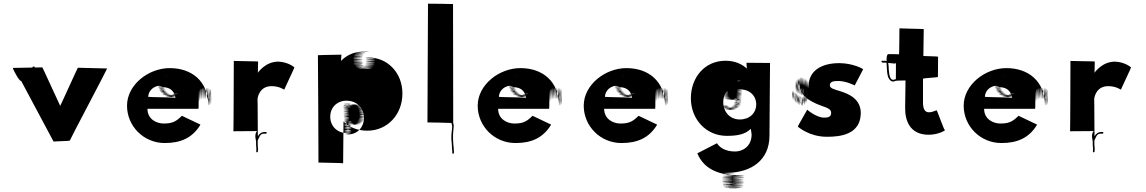

<svg xmlns="http://www.w3.org/2000/svg" viewBox="-20 -834 6225 1043"><path d="M210 -468C209 -467 50 -466 50 -465V-462C54 -453 87 -384 98 -395C115 -410 128 -429 143 -446C147 -451 174 -463 168 -471C164 -476 158 -471 156 -468C150 -461 142 -459 136 -452C121 -437 109 -418 94 -403C93 -406 89 -410 87 -413C82 -426 75 -434 68 -445L271 -65C270 -66 360 -68 359 -70C358 -72 563 -460 562 -462L403 -466C402 -467 308 -258 307 -259C306 -259 211 -469 210 -468Z M1059 -270C1059 -406 1059 -268 1059 -274C1059 -410 1059 -271 1059 -277C1059 -412 1060 -275 1060 -280C1060 -416 1060 -276 1061 -282C1061 -418 1062 -279 1063 -286C1064 -422 1065 -284 1066 -290C1068 -426 1069 -287 1070 -293C1072 -429 1074 -289 1075 -295C1076 -431 1076 -290 1077 -296C1078 -431 1080 -291 1081 -297C1082 -432 1083 -293 1085 -298C1087 -433 1089 -293 1091 -298C1093 -433 1095 -293 1098 -298C1100 -433 1103 -292 1106 -297C1108 -432 1110 -291 1113 -296C1115 -431 1117 -290 1119 -294C1121 -428 1123 -286 1124 -290C1125 -424 1126 -283 1127 -287C1128 -421 1128 -278 1128 -282C1128 -416 1128 -277 1128 -277C1128 -410 1127 -268 1127 -272C1126 -405 1127 -263 1126 -267C1126 -401 1124 -261 1123 -265C1122 -399 1121 -257 1119 -262C1117 -396 1116 -256 1115 -261C1114 -396 1113 -255 1112 -260C1111 -395 1020 -464 902 -464C786 -464 670 -373 670 -260C670 -148 761 -57 875 -57C961 -57 1025 -84 1069 -157C1067 -157 970 -205 968 -205C934 -171 913 -163 868 -163C834 -163 781 -184 781 -243H1058C1059 -249 1059 -258 1059 -264ZM785 -308C787 -343 815 -370 861 -370C903 -370 821 -369 868 -369C909 -369 825 -369 873 -369H879C920 -369 838 -369 886 -369H905C946 -369 863 -369 910 -369C951 -369 868 -370 915 -370C955 -370 872 -371 920 -372C961 -373 878 -373 926 -375C967 -377 884 -379 931 -381C971 -383 888 -385 934 -387C974 -389 889 -391 935 -394C974 -397 889 -400 934 -402C973 -404 887 -406 932 -408C970 -410 884 -413 928 -415C965 -417 878 -417 921 -419C957 -421 870 -422 912 -423C948 -424 861 -424 904 -424C940 -424 853 -424 896 -424C896 -424 846 -425 889 -425C889 -425 838 -424 882 -424C919 -424 833 -424 877 -424C914 -424 828 -423 872 -423C910 -422 824 -422 868 -421C906 -420 819 -419 863 -418C900 -417 814 -416 858 -414C895 -412 809 -411 853 -409C891 -407 805 -406 850 -404C888 -402 803 -401 848 -400C887 -399 801 -397 847 -396C886 -395 801 -392 847 -392C886 -392 801 -389 847 -389C886 -389 801 -385 847 -385C886 -385 801 -382 847 -382C886 -382 801 -379 847 -377C886 -375 802 -374 848 -372C888 -370 804 -369 850 -367C889 -366 805 -365 851 -363C890 -361 806 -359 853 -357C893 -355 808 -351 855 -351C894 -351 812 -347 858 -347C898 -347 813 -344 860 -342C900 -340 817 -339 863 -338C903 -337 819 -335 866 -333C906 -331 823 -329 870 -329C909 -329 826 -326 872 -326C912 -326 829 -323 876 -322C916 -321 832 -319 880 -318C921 -317 838 -315 886 -315C925 -315 845 -313 891 -313C932 -313 848 -311 895 -310C936 -309 854 -308 902 -308C943 -308 861 -308 908 -308C948 -308 865 -307 912 -307H916C957 -307 874 -308 921 -308C962 -308 879 -309 928 -311C970 -313 888 -314 935 -315C975 -316 892 -318 939 -318C978 -318 894 -320 940 -320C980 -320 896 -322 942 -323C981 -324 895 -325 940 -326C978 -327 892 -328 937 -328C975 -328 889 -326 934 -326C973 -326 886 -325 932 -325C970 -325 884 -323 929 -322C967 -321 881 -320 924 -319C961 -317 874 -316 919 -316C957 -316 871 -316 916 -316H913C952 -316 863 -317 909 -317C947 -317 860 -317 903 -317C940 -317 854 -317 899 -318C937 -319 851 -319 895 -320C933 -321 846 -322 890 -323C928 -324 841 -325 885 -326C923 -327 837 -327 882 -328C920 -329 834 -332 879 -332C918 -332 830 -335 876 -335C914 -335 828 -337 873 -338C911 -340 826 -341 871 -342C910 -343 823 -344 868 -346C906 -348 821 -350 866 -351C904 -353 818 -353 863 -355C901 -357 816 -358 861 -360C900 -362 927 -342 933 -303C932 -305 786 -306 785 -308Z M1413 -108H1418H1424H1425C1431 -109 1430 -118 1424 -117H1423H1419C1400 -117 1388 -107 1381 -94C1380 -92 1380 -293 1379 -292C1378 -300 1387 -366 1455 -366C1499 -366 1524 -346 1524 -347C1524 -349 1579 -464 1579 -467C1579 -470 1545 -496 1496 -499C1421 -502 1379 -436 1380 -438C1381 -440 1380 -441 1381 -442L1382 -500C1383 -501 1250 -502 1250 -503C1250 -503 1249 -120 1248 -121L1378 -122C1371 -121 1367 -104 1367 -95C1367 -84 1370 -75 1371 -66V-60V-48C1371 -43 1372 -39 1372 -34C1372 -30 1373 -26 1373 -23C1373 -21 1372 -18 1372 -16V-11C1372 -9 1374 -6 1376 -6C1378 -6 1381 -9 1381 -11V-15C1381 -18 1382 -21 1382 -24C1382 -27 1381 -31 1381 -34C1381 -39 1380 -43 1380 -48V-60V-67V-71C1388 -84 1391 -108 1413 -108Z M2166 -325C2167 -435 2088 -524 1976 -522C1924 -520 2089 -518 1977 -516C1925 -514 2090 -514 1978 -513C1925 -512 2090 -510 1978 -509C1925 -508 2090 -507 1978 -506C1925 -505 2091 -504 1978 -501C1925 -498 2090 -496 1977 -495C1924 -494 2089 -493 1976 -492C1923 -491 2088 -489 1975 -488C1922 -487 2088 -487 1975 -485C1922 -483 2086 -482 1973 -480C1920 -479 2084 -478 1970 -476C1916 -474 2081 -472 1967 -471C1914 -470 2077 -469 1964 -468C1911 -467 2075 -467 1962 -466C1909 -465 2073 -464 1959 -463C1905 -462 2070 -462 1956 -461C1903 -460 2067 -460 1953 -460C1899 -460 2063 -459 1949 -459C1895 -459 2059 -459 1946 -459C1893 -459 2057 -460 1943 -460C1889 -460 2053 -461 1939 -461C1885 -461 2050 -462 1936 -462C1882 -462 2047 -462 1933 -463C1879 -464 2043 -464 1929 -465C1876 -465 2040 -466 1927 -467C1874 -468 2038 -470 1925 -470C1872 -470 2035 -474 1922 -474C1869 -474 2033 -477 1919 -477C1866 -477 2030 -480 1917 -480C1864 -480 2029 -482 1916 -482C1862 -482 2025 -483 1911 -483C1858 -483 2024 -487 1911 -490C1858 -493 2023 -496 1910 -498C1857 -500 2023 -502 1910 -504C1857 -506 2023 -508 1910 -510C1857 -511 2022 -512 1909 -514C1856 -516 2022 -520 1909 -520C1856 -520 2022 -523 1909 -523C1857 -523 2023 -526 1911 -528C1859 -529 2024 -530 1912 -531C1860 -532 2025 -533 1913 -534C1861 -535 2026 -536 1914 -537C1862 -538 2028 -539 1916 -540C1865 -541 2030 -542 1919 -543C1868 -544 2034 -545 1923 -546C1871 -547 2038 -547 1927 -548C1876 -549 2042 -549 1931 -550C1879 -550 2046 -551 1934 -551C1883 -551 2049 -552 1938 -552C1887 -552 2053 -553 1942 -553C1889 -553 2059 -554 1946 -554C1894 -554 2060 -553 1949 -553C1898 -553 1854 -529 1827 -497L1831 -495C1833 -494 1834 -538 1835 -537C1835 -537 1706 -535 1707 -534C1708 -533 1710 48 1710 49C1711 50 1843 51 1844 53L1846 -174C1878 -142 1921 -125 1973 -124C2086 -123 2166 -214 2166 -325ZM1957 -195C1958 -141 1919 -103 1870 -104C1822 -105 1922 -107 1872 -107C1822 -107 1922 -109 1872 -109C1823 -109 1923 -112 1873 -114C1824 -116 1924 -118 1874 -120C1825 -122 1924 -125 1874 -128C1824 -131 1925 -133 1875 -136C1825 -139 1924 -142 1874 -145C1824 -147 1925 -150 1874 -153C1824 -156 1923 -158 1873 -160C1823 -163 1923 -165 1873 -167C1823 -169 1923 -174 1872 -174C1822 -174 1922 -177 1872 -177C1823 -177 1923 -177 1873 -177C1824 -176 1925 -175 1875 -174C1826 -173 1927 -172 1877 -171C1828 -170 1929 -168 1880 -167C1832 -165 1933 -164 1885 -163C1837 -162 1938 -162 1889 -161C1841 -161 1942 -160 1893 -159C1845 -159 1946 -158 1897 -158C1847 -158 1951 -157 1901 -157C1853 -157 1955 -156 1906 -156C1858 -156 1959 -156 1911 -156C1861 -156 1965 -157 1915 -157C1867 -157 1969 -159 1920 -159C1870 -159 1974 -162 1924 -162C1876 -162 1977 -163 1928 -164C1880 -165 1981 -167 1932 -168C1883 -169 1983 -171 1934 -172C1885 -173 1987 -174 1938 -176C1890 -178 1990 -180 1941 -182C1892 -184 1993 -186 1943 -188C1894 -190 1995 -191 1945 -192C1896 -193 1995 -195 1945 -196C1896 -197 1996 -197 1946 -198C1897 -199 1997 -202 1947 -205C1898 -208 1997 -211 1947 -212C1897 -213 1997 -214 1947 -215C1897 -216 1997 -218 1947 -219C1897 -220 1997 -222 1946 -224C1896 -226 1996 -230 1945 -230C1895 -230 1993 -235 1943 -235C1893 -235 1993 -238 1942 -239C1892 -240 1992 -242 1941 -243C1891 -244 1990 -246 1939 -248C1888 -250 1987 -252 1936 -254C1885 -256 1984 -257 1932 -258C1881 -259 1980 -260 1928 -261C1877 -262 1974 -263 1922 -264C1871 -265 1969 -265 1917 -266C1865 -267 1963 -267 1911 -267C1859 -268 1957 -268 1905 -268C1854 -268 1952 -268 1900 -268C1849 -267 1948 -266 1896 -266C1845 -266 1943 -266 1892 -265C1841 -265 1939 -264 1887 -263C1836 -262 1934 -262 1883 -262C1832 -261 1931 -260 1879 -259C1828 -258 1926 -258 1874 -257C1823 -256 1921 -252 1869 -252C1819 -252 1918 -251 1868 -251C1818 -251 1918 -252 1868 -252C1818 -252 1918 -255 1868 -255C1819 -255 1919 -256 1869 -257C1820 -258 1920 -260 1870 -261C1821 -262 1921 -265 1871 -265C1821 -265 1921 -267 1871 -267C1822 -267 1921 -269 1870 -270C1820 -271 1919 -272 1867 -272C1816 -272 1915 -272 1864 -271C1813 -270 1912 -268 1862 -268C1812 -268 1912 -266 1862 -266C1812 -266 1911 -264 1861 -263C1811 -262 1911 -261 1860 -260C1810 -258 1909 -256 1859 -256C1809 -256 1909 -252 1859 -252C1809 -252 1909 -248 1859 -248C1810 -248 1910 -243 1860 -243C1810 -243 1910 -240 1860 -240C1810 -240 1910 -236 1860 -236C1811 -236 1910 -234 1860 -233C1811 -233 1910 -231 1860 -231C1809 -231 1909 -226 1860 -226C1810 -226 1910 -225 1860 -225C1811 -225 1910 -222 1860 -220C1811 -218 1911 -217 1861 -215C1812 -214 1911 -211 1861 -209C1812 -207 1911 -206 1861 -203C1812 -201 1912 -198 1862 -195C1813 -192 1913 -189 1863 -187C1814 -185 1913 -183 1863 -181C1814 -179 1913 -177 1863 -174C1813 -171 1914 -169 1864 -167C1815 -165 1914 -163 1864 -160C1815 -158 1915 -155 1865 -153C1816 -149 1915 -146 1865 -144C1816 -142 1916 -139 1866 -136C1816 -133 1915 -131 1865 -128C1815 -125 1915 -123 1865 -121C1815 -119 1914 -117 1864 -115C1814 -113 1914 -111 1864 -111C1814 -111 1774 -147 1774 -200C1774 -251 1812 -288 1864 -287C1919 -286 1956 -248 1957 -195Z M2435 -38C2435 -32 2435 -26 2436 -21C2436 -18 2437 -16 2437 -13V-9V-6V-3C2437 3 2446 2 2446 -4V-6V-10V-13C2446 -16 2445 -18 2445 -21V-26C2443 -43 2442 -59 2441 -77V-98C2441 -106 2442 -111 2442 -118L2443 -128C2444 -141 2447 -155 2442 -165L2441 -812C2440 -813 2306 -814 2305 -814C2304 -814 2303 -170 2302 -169C2302 -169 2433 -167 2433 -166C2433 -165 2432 -163 2433 -162C2441 -145 2432 -120 2432 -98V-77C2433 -63 2435 -51 2435 -38Z M2964 -270C2964 -406 2964 -268 2964 -274C2964 -410 2964 -271 2964 -277C2964 -412 2965 -275 2965 -280C2965 -416 2965 -276 2966 -282C2966 -418 2967 -279 2968 -286C2969 -422 2970 -284 2971 -290C2973 -426 2974 -287 2975 -293C2977 -429 2979 -289 2980 -295C2981 -431 2981 -290 2982 -296C2983 -431 2985 -291 2986 -297C2987 -432 2988 -293 2990 -298C2992 -433 2994 -293 2996 -298C2998 -433 3000 -293 3003 -298C3005 -433 3008 -292 3011 -297C3013 -432 3015 -291 3018 -296C3020 -431 3022 -290 3024 -294C3026 -428 3028 -286 3029 -290C3030 -424 3031 -283 3032 -287C3033 -421 3033 -278 3033 -282C3033 -416 3033 -277 3033 -277C3033 -410 3032 -268 3032 -272C3031 -405 3032 -263 3031 -267C3031 -401 3029 -261 3028 -265C3027 -399 3026 -257 3024 -262C3022 -396 3021 -256 3020 -261C3019 -396 3018 -255 3017 -260C3016 -395 2925 -464 2807 -464C2691 -464 2575 -373 2575 -260C2575 -148 2666 -57 2780 -57C2866 -57 2930 -84 2974 -157C2972 -157 2875 -205 2873 -205C2839 -171 2818 -163 2773 -163C2739 -163 2686 -184 2686 -243H2963C2964 -249 2964 -258 2964 -264ZM2690 -308C2692 -343 2720 -370 2766 -370C2808 -370 2726 -369 2773 -369C2814 -369 2730 -369 2778 -369H2784C2825 -369 2743 -369 2791 -369H2810C2851 -369 2768 -369 2815 -369C2856 -369 2773 -370 2820 -370C2860 -370 2777 -371 2825 -372C2866 -373 2783 -373 2831 -375C2872 -377 2789 -379 2836 -381C2876 -383 2793 -385 2839 -387C2879 -389 2794 -391 2840 -394C2879 -397 2794 -400 2839 -402C2878 -404 2792 -406 2837 -408C2875 -410 2789 -413 2833 -415C2870 -417 2783 -417 2826 -419C2862 -421 2775 -422 2817 -423C2853 -424 2766 -424 2809 -424C2845 -424 2758 -424 2801 -424C2801 -424 2751 -425 2794 -425C2794 -425 2743 -424 2787 -424C2824 -424 2738 -424 2782 -424C2819 -424 2733 -423 2777 -423C2815 -422 2729 -422 2773 -421C2811 -420 2724 -419 2768 -418C2805 -417 2719 -416 2763 -414C2800 -412 2714 -411 2758 -409C2796 -407 2710 -406 2755 -404C2793 -402 2708 -401 2753 -400C2792 -399 2706 -397 2752 -396C2791 -395 2706 -392 2752 -392C2791 -392 2706 -389 2752 -389C2791 -389 2706 -385 2752 -385C2791 -385 2706 -382 2752 -382C2791 -382 2706 -379 2752 -377C2791 -375 2707 -374 2753 -372C2793 -370 2709 -369 2755 -367C2794 -366 2710 -365 2756 -363C2795 -361 2711 -359 2758 -357C2798 -355 2713 -351 2760 -351C2799 -351 2717 -347 2763 -347C2803 -347 2718 -344 2765 -342C2805 -340 2722 -339 2768 -338C2808 -337 2724 -335 2771 -333C2811 -331 2728 -329 2775 -329C2814 -329 2731 -326 2777 -326C2817 -326 2734 -323 2781 -322C2821 -321 2737 -319 2785 -318C2826 -317 2743 -315 2791 -315C2830 -315 2750 -313 2796 -313C2837 -313 2753 -311 2800 -310C2841 -309 2759 -308 2807 -308C2848 -308 2766 -308 2813 -308C2853 -308 2770 -307 2817 -307H2821C2862 -307 2779 -308 2826 -308C2867 -308 2784 -309 2833 -311C2875 -313 2793 -314 2840 -315C2880 -316 2797 -318 2844 -318C2883 -318 2799 -320 2845 -320C2885 -320 2801 -322 2847 -323C2886 -324 2800 -325 2845 -326C2883 -327 2797 -328 2842 -328C2880 -328 2794 -326 2839 -326C2878 -326 2791 -325 2837 -325C2875 -325 2789 -323 2834 -322C2872 -321 2786 -320 2829 -319C2866 -317 2779 -316 2824 -316C2862 -316 2776 -316 2821 -316H2818C2857 -316 2768 -317 2814 -317C2852 -317 2765 -317 2808 -317C2845 -317 2759 -317 2804 -318C2842 -319 2756 -319 2800 -320C2838 -321 2751 -322 2795 -323C2833 -324 2746 -325 2790 -326C2828 -327 2742 -327 2787 -328C2825 -329 2739 -332 2784 -332C2823 -332 2735 -335 2781 -335C2819 -335 2733 -337 2778 -338C2816 -340 2731 -341 2776 -342C2815 -343 2728 -344 2773 -346C2811 -348 2726 -350 2771 -351C2809 -353 2723 -353 2768 -355C2806 -357 2721 -358 2766 -360C2805 -362 2832 -342 2838 -303C2837 -305 2691 -306 2690 -308Z M3540 -270C3540 -406 3540 -268 3540 -274C3540 -410 3540 -271 3540 -277C3540 -412 3541 -275 3541 -280C3541 -416 3541 -276 3542 -282C3542 -418 3543 -279 3544 -286C3545 -422 3546 -284 3547 -290C3549 -426 3550 -287 3551 -293C3553 -429 3555 -289 3556 -295C3557 -431 3557 -290 3558 -296C3559 -431 3561 -291 3562 -297C3563 -432 3564 -293 3566 -298C3568 -433 3570 -293 3572 -298C3574 -433 3576 -293 3579 -298C3581 -433 3584 -292 3587 -297C3589 -432 3591 -291 3594 -296C3596 -431 3598 -290 3600 -294C3602 -428 3604 -286 3605 -290C3606 -424 3607 -283 3608 -287C3609 -421 3609 -278 3609 -282C3609 -416 3609 -277 3609 -277C3609 -410 3608 -268 3608 -272C3607 -405 3608 -263 3607 -267C3607 -401 3605 -261 3604 -265C3603 -399 3602 -257 3600 -262C3598 -396 3597 -256 3596 -261C3595 -396 3594 -255 3593 -260C3592 -395 3501 -464 3383 -464C3267 -464 3151 -373 3151 -260C3151 -148 3242 -57 3356 -57C3442 -57 3506 -84 3550 -157C3548 -157 3451 -205 3449 -205C3415 -171 3394 -163 3349 -163C3315 -163 3262 -184 3262 -243H3539C3540 -249 3540 -258 3540 -264ZM3266 -308C3268 -343 3296 -370 3342 -370C3384 -370 3302 -369 3349 -369C3390 -369 3306 -369 3354 -369H3360C3401 -369 3319 -369 3367 -369H3386C3427 -369 3344 -369 3391 -369C3432 -369 3349 -370 3396 -370C3436 -370 3353 -371 3401 -372C3442 -373 3359 -373 3407 -375C3448 -377 3365 -379 3412 -381C3452 -383 3369 -385 3415 -387C3455 -389 3370 -391 3416 -394C3455 -397 3370 -400 3415 -402C3454 -404 3368 -406 3413 -408C3451 -410 3365 -413 3409 -415C3446 -417 3359 -417 3402 -419C3438 -421 3351 -422 3393 -423C3429 -424 3342 -424 3385 -424C3421 -424 3334 -424 3377 -424C3377 -424 3327 -425 3370 -425C3370 -425 3319 -424 3363 -424C3400 -424 3314 -424 3358 -424C3395 -424 3309 -423 3353 -423C3391 -422 3305 -422 3349 -421C3387 -420 3300 -419 3344 -418C3381 -417 3295 -416 3339 -414C3376 -412 3290 -411 3334 -409C3372 -407 3286 -406 3331 -404C3369 -402 3284 -401 3329 -400C3368 -399 3282 -397 3328 -396C3367 -395 3282 -392 3328 -392C3367 -392 3282 -389 3328 -389C3367 -389 3282 -385 3328 -385C3367 -385 3282 -382 3328 -382C3367 -382 3282 -379 3328 -377C3367 -375 3283 -374 3329 -372C3369 -370 3285 -369 3331 -367C3370 -366 3286 -365 3332 -363C3371 -361 3287 -359 3334 -357C3374 -355 3289 -351 3336 -351C3375 -351 3293 -347 3339 -347C3379 -347 3294 -344 3341 -342C3381 -340 3298 -339 3344 -338C3384 -337 3300 -335 3347 -333C3387 -331 3304 -329 3351 -329C3390 -329 3307 -326 3353 -326C3393 -326 3310 -323 3357 -322C3397 -321 3313 -319 3361 -318C3402 -317 3319 -315 3367 -315C3406 -315 3326 -313 3372 -313C3413 -313 3329 -311 3376 -310C3417 -309 3335 -308 3383 -308C3424 -308 3342 -308 3389 -308C3429 -308 3346 -307 3393 -307H3397C3438 -307 3355 -308 3402 -308C3443 -308 3360 -309 3409 -311C3451 -313 3369 -314 3416 -315C3456 -316 3373 -318 3420 -318C3459 -318 3375 -320 3421 -320C3461 -320 3377 -322 3423 -323C3462 -324 3376 -325 3421 -326C3459 -327 3373 -328 3418 -328C3456 -328 3370 -326 3415 -326C3454 -326 3367 -325 3413 -325C3451 -325 3365 -323 3410 -322C3448 -321 3362 -320 3405 -319C3442 -317 3355 -316 3400 -316C3438 -316 3352 -316 3397 -316H3394C3433 -316 3344 -317 3390 -317C3428 -317 3341 -317 3384 -317C3421 -317 3335 -317 3380 -318C3418 -319 3332 -319 3376 -320C3414 -321 3327 -322 3371 -323C3409 -324 3322 -325 3366 -326C3404 -327 3318 -327 3363 -328C3401 -329 3315 -332 3360 -332C3399 -332 3311 -335 3357 -335C3395 -335 3309 -337 3354 -338C3392 -340 3307 -341 3352 -342C3391 -343 3304 -344 3349 -346C3387 -348 3302 -350 3347 -351C3385 -353 3299 -353 3344 -355C3382 -357 3297 -358 3342 -360C3381 -362 3408 -342 3414 -303C3413 -305 3267 -306 3266 -308Z M3768 -1C3808 95 3901 116 3981 118C4112 120 3900 122 3980 124C4111 126 3900 127 3980 130C4111 132 3899 135 3979 137C4110 139 3899 140 3979 142C4110 144 3898 145 3978 147C4109 149 3899 149 3979 151C4110 153 3898 155 3979 155C4110 155 3899 159 3979 159C4110 159 3899 165 3979 165C4110 165 3898 168 3978 170C4109 172 3897 173 3976 175C4107 177 3893 179 3972 181C4102 183 3889 185 3969 185C4100 186 3887 185 3966 186C4096 186 3884 188 3963 188C4093 188 3880 188 3959 188C4090 188 3877 189 3956 189C4086 189 3874 188 3953 188C4083 188 3871 188 3950 188C4080 188 3868 188 3947 188C4077 188 3864 188 3943 188C4073 188 3861 187 3940 187C4070 187 3858 187 3937 187C4068 187 3855 186 3934 185C4064 184 3851 184 3930 183C4061 182 3849 180 3928 179C4058 177 3846 177 3926 176C4057 175 3844 174 3924 173C4055 172 3844 170 3924 169C4055 168 3843 168 3923 166C4054 165 3843 162 3923 162C4054 162 3842 158 3922 158C4053 158 3842 155 3922 153C4053 151 3841 151 3921 149C4052 148 3841 146 3921 145C4052 144 3841 143 3921 141C4053 139 3841 138 3922 136C4054 134 3842 133 3923 131C4055 129 3843 129 3924 127C4056 125 3844 124 3925 122C4057 121 3845 118 3926 118C4057 118 3848 114 3928 114C4060 114 3848 112 3929 110C4061 109 3850 107 3931 105C4063 103 4159 35 4160 -95C4161 -96 4162 -492 4163 -492L4035 -493C4036 -493 4036 -458 4038 -458H4041C4011 -487 3971 -504 3921 -504C3808 -504 3733 -413 3733 -300C3733 -187 3815 -96 3928 -96C3982 -96 4028 -103 4058 -134C4060 -133 4062 -105 4063 -104C4063 -36 4011 -11 3974 -11C3918 -11 3888 -34 3875 -56ZM3909 -279C3909 -334 3949 -372 3999 -373C4049 -373 3950 -373 4000 -373C4050 -374 3951 -376 4001 -377C4051 -378 3951 -380 4000 -380C4050 -380 3949 -381 3999 -381C4049 -381 3949 -384 3999 -384C4049 -384 3949 -388 3999 -388C4049 -388 3949 -392 3999 -392C4049 -392 3949 -396 3999 -396C4048 -396 3947 -399 3994 -399C4041 -399 3940 -399 3990 -397C4039 -396 3939 -392 3989 -392C4039 -392 3939 -390 3989 -390C4038 -390 3938 -392 3987 -392C4035 -393 3933 -394 3982 -395C4030 -397 3927 -397 3975 -398C4022 -399 3919 -400 3968 -400H3961C4010 -400 3908 -400 3957 -400H3952C3999 -400 3898 -400 3947 -400C3996 -400 3894 -400 3942 -399C3989 -398 3887 -397 3935 -395C3983 -393 3882 -392 3931 -389C3980 -387 3878 -385 3928 -383C3977 -381 3877 -380 3927 -378C3976 -376 3875 -375 3925 -374C3974 -372 3874 -371 3924 -370C3973 -368 3873 -366 3923 -365C3972 -363 3872 -362 3922 -360C3971 -358 3871 -357 3921 -355C3970 -353 3870 -352 3920 -350C3969 -348 3870 -347 3920 -345C3969 -343 3870 -342 3920 -340C3970 -338 3870 -337 3920 -335C3970 -333 3871 -331 3921 -330C3971 -329 3871 -326 3921 -326C3971 -326 3872 -322 3922 -322C3972 -322 3872 -320 3922 -320C3972 -320 3872 -319 3922 -319C3972 -319 3872 -317 3923 -315C3973 -313 3874 -312 3925 -310C3975 -308 3876 -307 3928 -305C3979 -303 3880 -301 3932 -300C3983 -299 3884 -298 3936 -297C3987 -296 3889 -295 3941 -294C3992 -294 3894 -293 3946 -293C3997 -293 3898 -293 3950 -293C4001 -293 3903 -293 3954 -293C4005 -293 3906 -292 3957 -292C4008 -292 3909 -292 3960 -292C4011 -292 3913 -292 3964 -292C4015 -292 3916 -292 3968 -292C4019 -292 3920 -293 3972 -293C4023 -293 3925 -294 3977 -295C4028 -296 3930 -297 3982 -298C4033 -299 3933 -301 3985 -301C4035 -301 3935 -300 3985 -300C4034 -300 3935 -296 3985 -294C4034 -292 3934 -289 3984 -289C4034 -289 3934 -286 3984 -286C4034 -286 3933 -283 3983 -283C4032 -283 3933 -278 3983 -278C4033 -278 3932 -274 3982 -274C4031 -274 3932 -272 3982 -271C4031 -270 3931 -269 3981 -268C4030 -267 3929 -266 3979 -265C4028 -264 3928 -263 3977 -262C4026 -261 3924 -260 3973 -259C4021 -258 3919 -256 3968 -255C4016 -254 3915 -253 3964 -253C4014 -253 3910 -250 3960 -250C4008 -250 3907 -248 3956 -247C4005 -246 3904 -246 3954 -246C4003 -246 3902 -246 3951 -246C3999 -246 3898 -246 3947 -246C3995 -246 3894 -246 3943 -246C3991 -246 3890 -247 3939 -247C3988 -247 3888 -247 3937 -248C3985 -249 3884 -251 3933 -252C3981 -253 3880 -254 3929 -255C3977 -256 3876 -256 3925 -257C3974 -258 3873 -259 3922 -259C3972 -259 3870 -260 3920 -260C3968 -260 3868 -261 3917 -261C3965 -261 3864 -260 3914 -259C3963 -258 3862 -256 3913 -255C3963 -254 3864 -253 3915 -253C3965 -253 3867 -252 3917 -252C3968 -252 3870 -250 3921 -249C3972 -248 3872 -248 3923 -247C3974 -246 3876 -246 3927 -245C3978 -244 3879 -242 3931 -241C3983 -239 3885 -238 3937 -238C3988 -238 3890 -237 3942 -237C3993 -237 3894 -237 3946 -237C3997 -237 3899 -237 3951 -237C4002 -237 3903 -237 3955 -237C4007 -237 3910 -240 3962 -240C4012 -240 3915 -242 3965 -242C4016 -242 3917 -244 3969 -245C4020 -246 3921 -247 3973 -248C4024 -249 3926 -250 3978 -251C4030 -253 3932 -255 3983 -256C4034 -257 3936 -258 3987 -260C4038 -262 3938 -263 3989 -264C4039 -265 3939 -266 3990 -268C4040 -269 3941 -271 3991 -272C4041 -273 3942 -275 3992 -277C4042 -279 3942 -281 3992 -281C4042 -281 3943 -285 3993 -285C4043 -285 3943 -287 3993 -288C4043 -289 3944 -292 3994 -294C4044 -296 3944 -297 3994 -299C4044 -301 3944 -302 3994 -304C4044 -306 3945 -307 3995 -308C4045 -309 3945 -311 3995 -312C4045 -314 3945 -315 3995 -317C4045 -319 3945 -322 3995 -322C4045 -322 3945 -323 3995 -323C4045 -323 3945 -327 3996 -327C4046 -327 3947 -332 3997 -332C4047 -332 3948 -336 3998 -338C4048 -340 3948 -341 3998 -343C4048 -345 3949 -346 3999 -348C4049 -350 4088 -316 4088 -267C4088 -219 4051 -185 3999 -185C3945 -185 3909 -226 3909 -279Z M4542 -491C4441 -492 4374 -448 4373 -370C4372 -313 4370 -451 4370 -372C4370 -314 4368 -451 4368 -372C4368 -314 4367 -451 4366 -373C4365 -316 4363 -454 4361 -376C4359 -319 4358 -457 4357 -379C4356 -322 4354 -460 4352 -382C4350 -326 4348 -463 4346 -386C4343 -330 4342 -466 4340 -388C4338 -331 4337 -468 4335 -389C4333 -331 4332 -468 4330 -389C4328 -331 4327 -467 4325 -387C4323 -329 4321 -464 4320 -385C4319 -327 4318 -462 4316 -383C4314 -324 4313 -460 4311 -380C4309 -321 4308 -456 4306 -375C4304 -315 4302 -449 4302 -368C4302 -308 4302 -443 4302 -362C4302 -302 4302 -437 4303 -356C4304 -296 4304 -431 4305 -350C4306 -290 4308 -424 4309 -344C4310 -285 4312 -420 4314 -340C4316 -281 4319 -417 4321 -337C4323 -279 4324 -414 4326 -335C4328 -277 4330 -412 4331 -333C4332 -275 4333 -410 4335 -331C4337 -273 4339 -408 4340 -329C4341 -271 4344 -407 4344 -327C4344 -269 4347 -404 4347 -325C4347 -267 4351 -401 4351 -322C4351 -263 4354 -399 4356 -319C4357 -260 4358 -396 4360 -316C4361 -258 4362 -393 4362 -314C4362 -256 4362 -392 4362 -312C4362 -253 4361 -388 4361 -309C4361 -250 4360 -386 4359 -305C4358 -246 4357 -381 4355 -300C4353 -240 4352 -375 4351 -295C4350 -236 4349 -372 4348 -292C4347 -233 4346 -369 4345 -289C4344 -230 4343 -365 4341 -285C4340 -226 4339 -362 4338 -283C4337 -225 4337 -362 4335 -284C4333 -227 4330 -365 4328 -287C4326 -230 4324 -368 4322 -290C4320 -233 4319 -371 4317 -293C4315 -236 4313 -375 4312 -297C4311 -240 4310 -378 4308 -300C4307 -243 4305 -381 4304 -304C4303 -248 4301 -385 4299 -307C4298 -250 4297 -389 4296 -311C4295 -254 4294 -391 4294 -313C4294 -255 4292 -394 4292 -315C4292 -258 4291 -395 4290 -317C4289 -260 4287 -396 4286 -317C4285 -259 4284 -394 4284 -314C4284 -255 4285 -391 4285 -311C4285 -253 4286 -388 4286 -309C4286 -250 4288 -384 4290 -304C4291 -245 4292 -381 4294 -301C4295 -242 4296 -377 4298 -297C4300 -238 4301 -373 4302 -293C4304 -234 4305 -369 4307 -289C4309 -230 4310 -366 4312 -286C4314 -227 4316 -362 4318 -282C4320 -223 4322 -359 4324 -279C4326 -220 4329 -356 4331 -276C4334 -217 4336 -353 4339 -274C4342 -216 4344 -354 4347 -278C4349 -222 4351 -361 4352 -283C4353 -226 4354 -364 4355 -286C4356 -229 4357 -367 4358 -289C4359 -232 4360 -371 4362 -294C4364 -239 4366 -378 4367 -301C4368 -245 4368 -383 4369 -305C4370 -249 4371 -388 4371 -311C4372 -256 4371 -395 4370 -318C4369 -262 4368 -400 4365 -323C4363 -266 4361 -404 4361 -326C4361 -268 4357 -408 4357 -329C4357 -272 4354 -410 4353 -332C4352 -275 4351 -413 4349 -335C4347 -278 4346 -416 4344 -338C4342 -281 4341 -418 4339 -340C4337 -283 4336 -420 4334 -342C4332 -285 4331 -421 4329 -343C4327 -286 4326 -423 4324 -345C4322 -288 4321 -426 4319 -348C4317 -291 4317 -428 4316 -350C4315 -293 4315 -431 4314 -354C4313 -298 4312 -436 4312 -359C4311 -303 4311 -440 4311 -363V-366C4311 -309 4312 -448 4313 -370C4314 -314 4315 -451 4316 -373C4317 -316 4319 -453 4320 -375C4322 -318 4323 -455 4324 -377C4325 -320 4366 -294 4407 -274C4452 -252 4494 -250 4495 -222C4496 -197 4475 -195 4457 -195C4414 -195 4365 -238 4365 -238C4366 -238 4312 -147 4314 -146C4316 -145 4374 -92 4469 -91C4550 -90 4654 -106 4656 -218C4657 -296 4592 -324 4543 -339C4511 -349 4486 -354 4488 -373C4490 -390 4504 -394 4535 -394C4576 -394 4623 -370 4623 -370C4624 -370 4668 -457 4669 -458C4670 -459 4616 -490 4542 -491Z M4786 -504C4782 -504 4780 -504 4777 -503C4774 -503 4771 -507 4769 -502C4765 -494 4777 -493 4782 -494H4786C4789 -494 4793 -493 4796 -493C4798 -467 4797 -423 4810 -405C4819 -392 4829 -387 4846 -395C4851 -398 4847 -406 4842 -403C4812 -390 4811 -432 4808 -456C4808 -468 4807 -480 4805 -492H4806C4815 -491 4828 -490 4837 -489H4842C4845 -489 4847 -491 4847 -493C4847 -493 4847 -394 4846 -395C4845 -396 4899 -397 4899 -397L4897 -249C4896 -181 4921 -102 5025 -102C5078 -102 5118 -127 5113 -127C5108 -127 5071 -235 5068 -235C5065 -235 5046 -224 5026 -224C5005 -224 4994 -241 4994 -277V-406C4994 -410 5075 -413 5075 -416C5075 -419 5076 -523 5076 -526C5076 -528 4995 -529 4996 -530L4998 -676C4999 -677 4866 -679 4866 -680C4866 -680 4865 -538 4864 -539C4863 -540 4806 -540 4805 -540C4797 -538 4796 -519 4796 -508V-502C4793 -503 4789 -504 4786 -504Z M5604 -270C5604 -406 5604 -268 5604 -274C5604 -410 5604 -271 5604 -277C5604 -412 5605 -275 5605 -280C5605 -416 5605 -276 5606 -282C5606 -418 5607 -279 5608 -286C5609 -422 5610 -284 5611 -290C5613 -426 5614 -287 5615 -293C5617 -429 5619 -289 5620 -295C5621 -431 5621 -290 5622 -296C5623 -431 5625 -291 5626 -297C5627 -432 5628 -293 5630 -298C5632 -433 5634 -293 5636 -298C5638 -433 5640 -293 5643 -298C5645 -433 5648 -292 5651 -297C5653 -432 5655 -291 5658 -296C5660 -431 5662 -290 5664 -294C5666 -428 5668 -286 5669 -290C5670 -424 5671 -283 5672 -287C5673 -421 5673 -278 5673 -282C5673 -416 5673 -277 5673 -277C5673 -410 5672 -268 5672 -272C5671 -405 5672 -263 5671 -267C5671 -401 5669 -261 5668 -265C5667 -399 5666 -257 5664 -262C5662 -396 5661 -256 5660 -261C5659 -396 5658 -255 5657 -260C5656 -395 5565 -464 5447 -464C5331 -464 5215 -373 5215 -260C5215 -148 5306 -57 5420 -57C5506 -57 5570 -84 5614 -157C5612 -157 5515 -205 5513 -205C5479 -171 5458 -163 5413 -163C5379 -163 5326 -184 5326 -243H5603C5604 -249 5604 -258 5604 -264ZM5330 -308C5332 -343 5360 -370 5406 -370C5448 -370 5366 -369 5413 -369C5454 -369 5370 -369 5418 -369H5424C5465 -369 5383 -369 5431 -369H5450C5491 -369 5408 -369 5455 -369C5496 -369 5413 -370 5460 -370C5500 -370 5417 -371 5465 -372C5506 -373 5423 -373 5471 -375C5512 -377 5429 -379 5476 -381C5516 -383 5433 -385 5479 -387C5519 -389 5434 -391 5480 -394C5519 -397 5434 -400 5479 -402C5518 -404 5432 -406 5477 -408C5515 -410 5429 -413 5473 -415C5510 -417 5423 -417 5466 -419C5502 -421 5415 -422 5457 -423C5493 -424 5406 -424 5449 -424C5485 -424 5398 -424 5441 -424C5441 -424 5391 -425 5434 -425C5434 -425 5383 -424 5427 -424C5464 -424 5378 -424 5422 -424C5459 -424 5373 -423 5417 -423C5455 -422 5369 -422 5413 -421C5451 -420 5364 -419 5408 -418C5445 -417 5359 -416 5403 -414C5440 -412 5354 -411 5398 -409C5436 -407 5350 -406 5395 -404C5433 -402 5348 -401 5393 -400C5432 -399 5346 -397 5392 -396C5431 -395 5346 -392 5392 -392C5431 -392 5346 -389 5392 -389C5431 -389 5346 -385 5392 -385C5431 -385 5346 -382 5392 -382C5431 -382 5346 -379 5392 -377C5431 -375 5347 -374 5393 -372C5433 -370 5349 -369 5395 -367C5434 -366 5350 -365 5396 -363C5435 -361 5351 -359 5398 -357C5438 -355 5353 -351 5400 -351C5439 -351 5357 -347 5403 -347C5443 -347 5358 -344 5405 -342C5445 -340 5362 -339 5408 -338C5448 -337 5364 -335 5411 -333C5451 -331 5368 -329 5415 -329C5454 -329 5371 -326 5417 -326C5457 -326 5374 -323 5421 -322C5461 -321 5377 -319 5425 -318C5466 -317 5383 -315 5431 -315C5470 -315 5390 -313 5436 -313C5477 -313 5393 -311 5440 -310C5481 -309 5399 -308 5447 -308C5488 -308 5406 -308 5453 -308C5493 -308 5410 -307 5457 -307H5461C5502 -307 5419 -308 5466 -308C5507 -308 5424 -309 5473 -311C5515 -313 5433 -314 5480 -315C5520 -316 5437 -318 5484 -318C5523 -318 5439 -320 5485 -320C5525 -320 5441 -322 5487 -323C5526 -324 5440 -325 5485 -326C5523 -327 5437 -328 5482 -328C5520 -328 5434 -326 5479 -326C5518 -326 5431 -325 5477 -325C5515 -325 5429 -323 5474 -322C5512 -321 5426 -320 5469 -319C5506 -317 5419 -316 5464 -316C5502 -316 5416 -316 5461 -316H5458C5497 -316 5408 -317 5454 -317C5492 -317 5405 -317 5448 -317C5485 -317 5399 -317 5444 -318C5482 -319 5396 -319 5440 -320C5478 -321 5391 -322 5435 -323C5473 -324 5386 -325 5430 -326C5468 -327 5382 -327 5427 -328C5465 -329 5379 -332 5424 -332C5463 -332 5375 -335 5421 -335C5459 -335 5373 -337 5418 -338C5456 -340 5371 -341 5416 -342C5455 -343 5368 -344 5413 -346C5451 -348 5366 -350 5411 -351C5449 -353 5363 -353 5408 -355C5446 -357 5361 -358 5406 -360C5445 -362 5472 -342 5478 -303C5477 -305 5331 -306 5330 -308Z M5958 -108H5963H5969H5970C5976 -109 5975 -118 5969 -117H5968H5964C5945 -117 5933 -107 5926 -94C5925 -92 5925 -293 5924 -292C5923 -300 5932 -366 6000 -366C6044 -366 6069 -346 6069 -347C6069 -349 6124 -464 6124 -467C6124 -470 6090 -496 6041 -499C5966 -502 5924 -436 5925 -438C5926 -440 5925 -441 5926 -442L5927 -500C5928 -501 5795 -502 5795 -503C5795 -503 5794 -120 5793 -121L5923 -122C5916 -121 5912 -104 5912 -95C5912 -84 5915 -75 5916 -66V-60V-48C5916 -43 5917 -39 5917 -34C5917 -30 5918 -26 5918 -23C5918 -21 5917 -18 5917 -16V-11C5917 -9 5919 -6 5921 -6C5923 -6 5926 -9 5926 -11V-15C5926 -18 5927 -21 5927 -24C5927 -27 5926 -31 5926 -34C5926 -39 5925 -43 5925 -48V-60V-67V-71C5933 -84 5936 -108 5958 -108Z"/></svg>

Font: Hussar Wojna
Style: 3
Weight: 400
Designer: Robert Jablonski
Foundry: Cannot Into Space Fonts
Version: Version 1.01